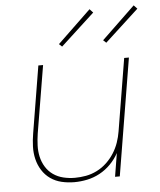

<svg xmlns="http://www.w3.org/2000/svg" viewBox="-53 -794 707 849"><g transform="rotate(-5 300.0 -370.0)"><path d="M243 8Q214 8 186.5 1.5Q159 -5 137 -20.5Q115 -36 100.5 -59Q86 -82 79.5 -109Q73 -136 74 -165Q75 -194 80 -223L129 -520H150L100 -220Q96 -194 95 -168Q94 -142 99.5 -117.5Q105 -93 118 -72Q131 -51 151 -37Q171 -23 196 -17Q221 -11 247 -11Q271 -11 296 -15.5Q321 -20 345 -32Q369 -44 388.5 -62.5Q408 -81 422 -103Q436 -125 444.5 -149.5Q453 -174 457 -199L510 -520H531L445 0H424L441 -104Q427 -78 405 -55.5Q383 -33 356 -18.5Q329 -4 300 2Q271 8 243 8ZM437 -594 424 -606 572 -748 587 -732ZM241 -594 228 -606 376 -748 391 -732Z"/></g></svg>

Font: Iosevka Aile Thin Oblique
Style: Regular
Weight: 100
Italic angle: -9°
Designer: Belleve Invis
Foundry: Belleve Invis
Version: Version 31.1.0; ttfautohint (v1.8.4)